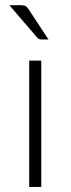

<svg xmlns="http://www.w3.org/2000/svg" viewBox="-20 -736 278 756"><path d="M142.5 -497.5V0H95V-497.5ZM63 -715.5Q75 -715.5 81 -712Q87 -708.5 92.5 -699.5L171 -580.5H144Q138 -580.5 133.8 -582.2Q129.5 -584 125.5 -589L17 -715.5Z"/></svg>

Font: Lato Light
Style: Regular
Weight: 300
Designer: Lukasz Dziedzic
Foundry: Lukasz Dziedzic
Version: Version 1.104; Western+Polish opensource